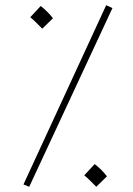

<svg xmlns="http://www.w3.org/2000/svg" viewBox="-20 -707 511 736"><path d="M92 9 411 -676 387 -687 70 0ZM142 -597 183 -637C171 -653 154 -670 136 -684L96 -641C114 -626 124 -615 142 -597ZM349 9 390 -31C378 -47 361 -64 343 -78L303 -35C321 -20 331 -9 349 9Z"/></svg>

Font: Noto Sans Arabic UI Cn Th
Style: Regular
Weight: 100
Width: 3
Designer: Monotype Design Team, Nadine Chahine and Nizar Qandah
Foundry: Monotype Imaging Inc.
Version: Version 2.010